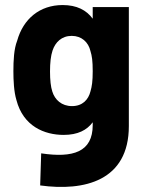

<svg xmlns="http://www.w3.org/2000/svg" viewBox="-20 -542 580 760"><path d="M232 -8C288 -8 324 -27 347 -58V-47C347 60 269 84 143 65L139 192C314 216 490 174 490 -43V-514H347V-468C322 -502 284 -522 228 -522C137 -522 72 -467 48 -381C35 -348 33 -302 33 -260C33 -224 35 -179 45 -146C72 -42 156 -8 232 -8ZM178 -259C178 -294 181 -321 188 -342C199 -375 224 -400 264 -400C303 -400 330 -375 338 -340C344 -321 347 -301 347 -260C347 -221 344 -200 338 -180C330 -148 307 -122 265 -122C224 -122 197 -147 187 -180C181 -198 178 -225 178 -259Z"/></svg>

Font: Vanilla Cream Black
Style: Regular
Weight: 900
Designer: Jeremy Tribby, Jinavaṁso
Foundry: Tribby Type
Version: Version 1.422;Glyphs 3.1.2 (3151)